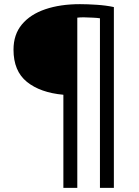

<svg xmlns="http://www.w3.org/2000/svg" viewBox="-20 -719 667 924"><path d="M285 185V-263Q174 -273 109.5 -325Q45 -377 45 -480Q45 -553 85.5 -601.5Q126 -650 198 -674.5Q270 -699 365 -699Q400 -699 445.5 -696Q491 -693 528 -685V185H461V-631Q448 -633 427.5 -634Q407 -635 386.5 -635.5Q366 -636 352 -634V185Z"/></svg>

Font: Ubuntu Sans
Style: Regular
Weight: 400
Designer: Dalton Maag Ltd
Foundry: Dalton Maag Ltd
Version: Version 1.006; ttfautohint (v1.8.4.7-5d5b)